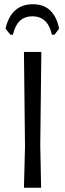

<svg xmlns="http://www.w3.org/2000/svg" viewBox="-20 -886 308 906"><path d="M170 -200 174 0H93L98 -193L93 -641H175ZM6 -751Q33 -866 135 -866Q187 -866 217.5 -836Q248 -806 259 -751L237 -722H225Q206 -809 133 -809Q60 -809 41 -722H29Z"/></svg>

Font: Alegreya Sans
Style: Regular
Weight: 400
Designer: Juan Pablo del Peral
Foundry: Huerta Tipografica
Version: Version 2.008; ttfautohint (v1.6)